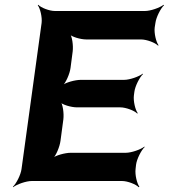

<svg xmlns="http://www.w3.org/2000/svg" viewBox="-20 -757 706 803"><path d="M540 -358 542 -373C545 -397 564 -434 578 -447L577 -449C562 -437 523 -423 499 -423H318C294 -423 253 -412 239 -399L240 -397C255 -409 272 -449 275 -473L284 -542C287 -566 282 -606 271 -618L268 -616C278 -603 317 -592 341 -592H570C594 -592 630 -578 641 -566L643 -568C633 -581 624 -618 627 -642L630 -661C633 -685 652 -722 666 -735L664 -737C649 -725 610 -711 586 -711H210C186 -711 151 -725 140 -737L138 -735C148 -722 157 -685 154 -661L70 -50C67 -26 48 11 34 24L35 26C50 14 89 0 113 0H490C514 0 549 14 560 26L563 24C553 11 544 -26 547 -50L549 -68C552 -92 571 -129 585 -142L584 -144C569 -132 530 -118 506 -118H276C252 -118 211 -107 197 -94L199 -92C214 -104 230 -144 233 -168L245 -258C248 -282 243 -322 232 -334L229 -332C239 -319 278 -308 302 -308H483C507 -308 543 -294 554 -282L556 -284C546 -297 537 -334 540 -358Z"/></svg>

Font: Asimov
Style: EdgeIt
Weight: 500
Designer: Google
Version: Version 2.000980: 2014